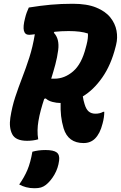

<svg xmlns="http://www.w3.org/2000/svg" viewBox="-20 -740 642 1020"><path d="M183 0Q170 4 154.5 6Q139 8 124 8Q63 8 45 -27Q27 -62 35 -115Q44 -173 61 -224.5Q78 -276 98 -327.5Q118 -379 136 -435Q154 -491 165 -558Q155 -557 147.5 -556Q140 -555 135 -555Q90 -555 113 -643Q117 -660 122 -673.5Q127 -687 133 -700Q195 -710 249.5 -715Q304 -720 367 -720Q442 -720 491 -700Q540 -680 566 -647.5Q592 -615 599 -577Q606 -539 597 -503L594 -491Q570 -395 523.5 -328.5Q477 -262 420 -228Q423 -207 429 -188Q437 -160 451 -148Q465 -136 487 -136Q511 -136 528 -146H534Q534 -117 525 -84Q518 -56 508 -36.5Q498 -17 485 -4Q461 20 424 20Q342 20 318 -58Q308 -92 304.5 -124Q301 -156 302 -193Q300 -193 298 -193Q281 -193 259 -198.5Q237 -204 223 -217L215 -215Q205 -185 197 -155.5Q189 -126 184 -96Q180 -73 179.5 -48Q179 -23 183 0ZM289 -473Q284 -435 274 -397.5Q264 -360 252 -322Q259 -322 270 -322Q323 -322 368.5 -361Q414 -400 436 -488L440 -503Q449 -538 447 -562Q409 -575 345 -575Q326 -575 306.5 -574Q287 -573 269 -571L266 -566Q297 -534 289 -473ZM152 66Q184 57 221 57Q265 57 281.5 70Q298 83 294 113Q289 153 269.5 187Q250 221 224 242Q211 252 197.5 256Q184 260 163 260Q139 260 118.5 254.5Q98 249 82 240Q109 202 125.5 163Q142 124 152 66Z"/></svg>

Font: Recursive Sn Csl St XBd
Style: Italic
Weight: 800
Italic angle: -15°
Version: Version 1.079;hotconv 1.0.112;makeotfexe 2.5.65598; ttfautoh